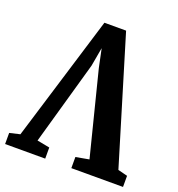

<svg xmlns="http://www.w3.org/2000/svg" viewBox="-151 -862 905 974"><g transform="rotate(20 302.0 -375.0)"><path d="M-16 0V-60L40 -73L247 -750.5H364L569 -73L620.5 -60V0H341.5V-60L413 -73L299 -524.5L278 -624.5L260 -523.5L132.5 -73L200.5 -60V0Z"/></g></svg>

Font: Merriweather 24pt SemiCondensed
Style: Bold
Weight: 700
Width: 4
Designer: Eben Sorkin
Foundry: Eben Sorkin
Version: Version 2.100